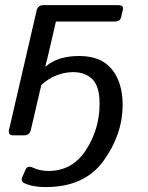

<svg xmlns="http://www.w3.org/2000/svg" viewBox="-20 -533 582 756"><path d="M32.7 0Q10.7 0 15.6 -22L124 -490.7Q128.9 -512.7 150.9 -512.7H445.8Q467.8 -512.7 463.9 -495.6L457 -465.3Q453.1 -448.2 431.2 -448.2H200.2L166 -300.8Q162.6 -286.6 158.2 -271.5H160.2Q185.5 -293 218.3 -302.7Q251 -312.5 292 -312.5Q377.9 -312.5 420.4 -260.3Q462.9 -208 462.9 -120.1Q462.9 -4.4 388.2 99.6Q313.5 203.6 160.2 203.6Q108.9 203.6 75.2 188Q60.5 181.2 67.9 164.1L80.6 134.8Q88.4 116.7 111.3 127.9Q137.7 140.1 171.4 140.1Q265.1 140.1 318.6 57.6Q372.1 -24.9 372.1 -124.5Q372.1 -193.4 343.5 -221.2Q314.9 -249 268.1 -249Q234.4 -249 201.4 -235.8Q168.5 -222.7 142.6 -198.2L101.6 -22Q96.7 0 74.7 0Z"/></svg>

Font: Istok
Style: Italic
Weight: 500
Italic angle: -13°
Designer: Andrey V. Panov
Foundry: Andrey V. Panov
Version: Version 1.0.3